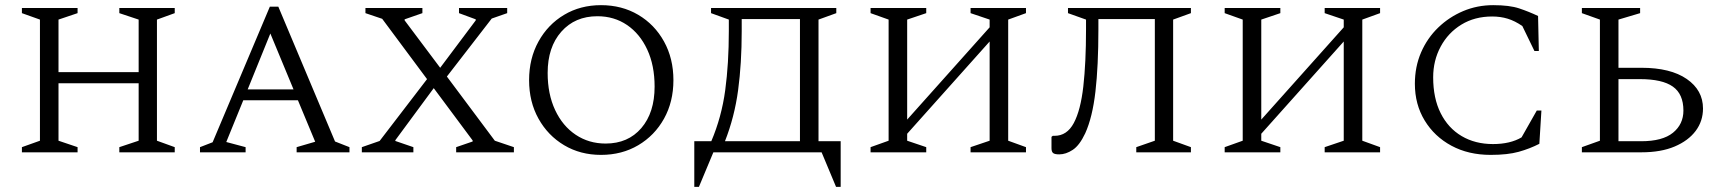

<svg xmlns="http://www.w3.org/2000/svg" viewBox="-20 -591 6660 745"><path d="M65 0V-20L135 -45V-515L65 -540V-560H281V-540L207 -515V-311H518V-515L443 -540V-560H658V-540L589 -515V-45L658 -20V0H443V-20L518 -45V-268H207V-45L281 -20V0Z M756 0V-20L805 -39L1027 -565H1060L1280 -42L1336 -20V0H1131V-20L1203 -41L1136 -202H924L858 -40L933 -20V0ZM941 -244H1119L1029 -461Z M1384 0V-20L1453 -44L1637 -284L1463 -518L1398 -540V-560H1619V-540L1550 -516V-512L1688 -328L1826 -512V-516L1761 -540V-560H1948V-540L1888 -519L1714 -294L1900 -45L1974 -20V0H1750V-20L1814 -42V-46L1663 -249L1514 -47V-44L1584 -20V0Z M2312 10Q2232 10 2169 -27.5Q2106 -65 2069.5 -130.5Q2033 -196 2033 -280Q2033 -364 2069.5 -430Q2106 -496 2169 -533.5Q2232 -571 2312 -571Q2393 -571 2456.5 -533.5Q2520 -496 2556.5 -430Q2593 -364 2593 -280Q2593 -196 2556.5 -130.5Q2520 -65 2456.5 -27.5Q2393 10 2312 10ZM2330 -34Q2417 -34 2468.5 -94Q2520 -154 2520 -255Q2520 -337 2491.5 -398.5Q2463 -460 2413 -494Q2363 -528 2298 -528Q2211 -528 2158 -468Q2105 -408 2105 -308Q2105 -226 2134 -164Q2163 -102 2214 -68Q2265 -34 2330 -34Z M2739 -540V-560H3225V-540L3156 -515V-43H3242V134H3224L3168 0H2748L2692 134H2674V-43H2740Q2780 -137 2794 -241Q2808 -345 2808 -471V-515ZM3084 -43V-517H2858V-470Q2858 -345 2844 -241Q2830 -137 2793 -43Z M3358 0V-20L3428 -45V-515L3358 -540V-560H3574V-540L3500 -515V-127L3820 -485V-515L3746 -540V-560H3961V-540L3892 -515V-45L3961 -20V0H3746V-20L3820 -45V-430L3500 -72V-45L3574 -20V0Z M4389 0V-20L4461 -45V-517H4242V-477Q4242 -335 4230.5 -235.5Q4219 -136 4191 -74Q4169 -27 4142.5 -9.5Q4116 8 4090 8Q4073 8 4066.5 3Q4060 -2 4060 -16V-60L4065 -64H4072Q4120 -64 4146.5 -113.5Q4173 -163 4183.5 -255.5Q4194 -348 4194 -477V-515L4124 -540V-560H4601V-540L4532 -515V-45L4601 -20V0Z M4732 0V-20L4802 -45V-515L4732 -540V-560H4948V-540L4874 -515V-127L5194 -485V-515L5120 -540V-560H5335V-540L5266 -515V-45L5335 -20V0H5120V-20L5194 -45V-430L4874 -72V-45L4948 -20V0Z M5764 10Q5678 10 5612 -25.5Q5546 -61 5508 -123.5Q5470 -186 5470 -266Q5470 -332 5494 -387.5Q5518 -443 5560.5 -484Q5603 -525 5657.5 -548Q5712 -571 5774 -571Q5837 -571 5874.5 -558.5Q5912 -546 5948 -529L5951 -393H5934L5887 -490Q5858 -510 5830 -518.5Q5802 -527 5770 -527Q5702 -527 5650.5 -495.5Q5599 -464 5570 -410Q5541 -356 5541 -291Q5541 -210 5570 -152Q5599 -94 5651.5 -63Q5704 -32 5773 -32Q5840 -32 5884 -58L5943 -162H5961L5953 -33Q5916 -14 5873 -2Q5830 10 5764 10Z M6349 0H6118V-20L6188 -45V-515L6118 -540V-560H6344V-540L6260 -515V-328H6349Q6462 -328 6525 -284.5Q6588 -241 6588 -170Q6588 -121 6559.5 -83Q6531 -45 6478 -22.5Q6425 0 6349 0ZM6343 -284H6260V-43H6348Q6431 -43 6471.5 -76Q6512 -109 6512 -162Q6512 -226 6471 -255Q6430 -284 6343 -284Z"/></svg>

Font: Spectral SC Light
Style: Regular
Weight: 300
Designer: Jean-Baptiste Levee
Foundry: Production Type
Version: Version 2.001